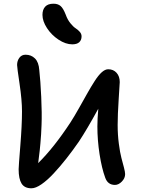

<svg xmlns="http://www.w3.org/2000/svg" viewBox="-20 -1056 757 1031"><path d="M368.2 -817.9Q332.5 -817.9 294.4 -843Q256.3 -868.2 232.2 -905.3Q208 -942.4 208 -976.1Q208 -1004.4 222.7 -1020.3Q237.3 -1036.1 267.1 -1036.1Q291 -1036.1 305.4 -1023.7Q319.8 -1011.2 333 -977.1Q342.3 -950.7 357.9 -931.4Q373.5 -912.1 386.2 -904.1Q398.9 -896 408.4 -885Q418 -874 418 -860.8Q418 -840.8 405.5 -829.3Q393.1 -817.9 368.2 -817.9ZM148.9 -44.9Q111.8 -44.9 95.9 -70.3Q80.1 -95.7 80.1 -147Q80.1 -162.1 89.1 -272.9Q98.1 -383.8 98.1 -458Q98.1 -518.1 85 -606.2Q71.8 -694.3 71.8 -707Q71.8 -729.5 84 -745.8Q96.2 -762.2 117.2 -762.2Q147.5 -762.2 167.7 -742.2Q188 -722.2 190.9 -680.2Q197.3 -624 201.4 -535.6Q205.6 -447.3 203.1 -384.8Q202.1 -358.9 200.7 -334.7Q199.2 -310.5 197 -286.4Q194.8 -262.2 193.4 -249Q191.9 -235.8 188.7 -210.4Q185.5 -185.1 185.1 -180.2Q269 -262.7 357.9 -397.9Q379.4 -431.2 405.5 -477.8Q431.6 -524.4 450 -556.9Q468.3 -589.4 488.3 -620.6Q508.3 -651.9 526.4 -668Q544.4 -684.1 561 -684.1Q588.9 -684.1 606 -665Q623 -646 623 -615.2Q623 -609.9 617.4 -524.7Q611.8 -439.5 611.8 -384.8Q611.8 -332 618.2 -283.9Q624.5 -235.8 631.8 -208.5Q639.2 -181.2 645.5 -156.7Q651.9 -132.3 651.9 -121.1Q651.9 -99.1 634.3 -81.1Q616.7 -63 597.2 -63Q558.6 -63 544.9 -102.1Q526.4 -152.3 514.6 -228Q502.9 -303.7 502.9 -377Q502.9 -417 507.8 -472.2Q446.8 -360.8 403.8 -295.9Q369.6 -246.6 335.9 -203.9Q302.2 -161.1 267.8 -124.3Q233.4 -87.4 202.4 -66.2Q171.4 -44.9 148.9 -44.9Z"/></svg>

Font: Shantell Sans Irregular Bouncy
Style: Regular
Weight: 500
Designer: Stephen Nixon, Anya Danilova, Shantell Martin
Foundry: Arrow Type
Version: Version 1.006;[9816181b4]